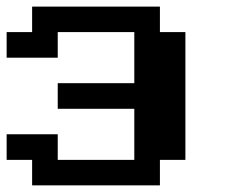

<svg xmlns="http://www.w3.org/2000/svg" viewBox="-20 -558 732 578"><path d="M76.7 0V-76.7H0V-153.8H153.8V-76.7H384.3V-230.5H153.8V-307.6H384.3V-461.4H153.8V-384.3H0V-461.4H76.7V-538.1H461.4V-461.4H538.1V-76.7H461.4V0Z"/></svg>

Font: Good Old DOS
Style: Regular
Weight: 400
Designer: Vasily Draigo
Foundry: Vasily Draigo
Version: 1.0